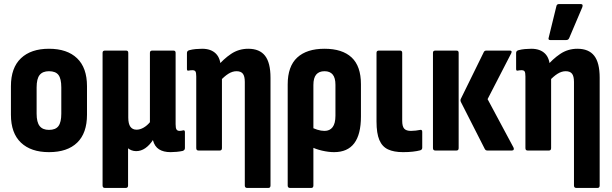

<svg xmlns="http://www.w3.org/2000/svg" viewBox="-20 -744 3027 949"><path d="M222 8Q133 8 83.5 -39Q34 -86 34 -177V-318Q34 -409 83.5 -456Q133 -503 222 -503Q312 -503 361 -456Q410 -409 410 -318V-177Q410 -86 361.5 -39Q313 8 222 8ZM222 -102Q255 -102 269 -121Q283 -140 283 -182V-312Q283 -355 269 -373.5Q255 -392 222 -392Q191 -392 176 -373.5Q161 -355 161 -312V-182Q161 -140 176 -121Q191 -102 222 -102Z M499 185Q487 185 487 173V-483Q487 -494 499 -494H603Q614 -494 614 -483V-163Q614 -132 624.5 -117.5Q635 -103 655 -103Q672 -103 689.5 -113Q707 -123 721 -140V-483Q721 -494 733 -494H837Q848 -494 848 -483V-130Q848 -111 852.5 -104Q857 -97 868 -97Q873 -97 877.5 -98Q882 -99 886 -100Q894 -101 894 -91V-12Q894 -2 883 2Q869 5 853 6.5Q837 8 823 8Q788 8 766 -6Q744 -20 736 -51V-52Q719 -26 698 -11.5Q677 3 653 3Q641 3 630.5 -1Q620 -5 613 -11V173Q613 185 601 185Z M1202 185Q1190 185 1190 173V-339Q1190 -367 1180.5 -379.5Q1171 -392 1149 -392Q1129 -392 1109 -379.5Q1089 -367 1067 -343L1053 -414Q1084 -452 1122 -477.5Q1160 -503 1207 -503Q1263 -503 1290 -468.5Q1317 -434 1317 -360V173Q1317 185 1306 185ZM961 0Q950 0 950 -12V-366Q950 -385 946 -391Q942 -397 931 -397Q926 -397 921.5 -396.5Q917 -396 912 -395Q904 -393 904 -403V-482Q904 -493 916 -496Q931 -500 947.5 -501.5Q964 -503 979 -503Q1023 -503 1047 -479Q1071 -455 1071 -408V-393L1077 -371V-12Q1077 0 1066 0Z M1414 185Q1402 185 1402 173V-327Q1402 -416 1449 -459.5Q1496 -503 1584 -503Q1672 -503 1718 -460Q1764 -417 1764 -328V-168Q1764 -80 1731 -36Q1698 8 1631 8Q1604 8 1571.5 0.5Q1539 -7 1515 -20L1514 -118Q1529 -109 1548 -103Q1567 -97 1584 -97Q1610 -97 1624 -115.5Q1638 -134 1638 -172V-325Q1638 -359 1624.5 -375.5Q1611 -392 1584 -392Q1557 -392 1543 -375.5Q1529 -359 1529 -324V173Q1529 185 1518 185Z M1972 8Q1927 8 1898 -5.5Q1869 -19 1855 -52Q1841 -85 1841 -143V-483Q1841 -494 1853 -494H1957Q1968 -494 1968 -483V-147Q1968 -119 1978 -108Q1988 -97 2011 -97Q2023 -97 2035 -98.5Q2047 -100 2057 -102Q2067 -104 2067 -92V-14Q2067 -4 2057 -1Q2042 3 2021 5.5Q2000 8 1972 8Z M2389 0Q2380 0 2376 -8L2259 -238Q2253 -249 2259 -258L2372 -488Q2376 -494 2384 -494H2500Q2513 -494 2507 -481L2390 -254L2518 -15Q2521 -9 2519 -4.5Q2517 0 2510 0ZM2132 0Q2120 0 2120 -12V-483Q2120 -494 2132 -494H2236Q2247 -494 2247 -483V-12Q2247 0 2236 0Z M2829 185Q2817 185 2817 173V-339Q2817 -367 2807.5 -379.5Q2798 -392 2776 -392Q2756 -392 2736 -379.5Q2716 -367 2694 -343L2680 -414Q2711 -452 2749 -477.5Q2787 -503 2834 -503Q2890 -503 2917 -468.5Q2944 -434 2944 -360V173Q2944 185 2933 185ZM2588 0Q2577 0 2577 -12V-366Q2577 -385 2573 -391Q2569 -397 2558 -397Q2553 -397 2548.5 -396.5Q2544 -396 2539 -395Q2531 -393 2531 -403V-482Q2531 -493 2543 -496Q2558 -500 2574.5 -501.5Q2591 -503 2606 -503Q2650 -503 2674 -479Q2698 -455 2698 -408V-393L2704 -371V-12Q2704 0 2693 0ZM2700 -546Q2688 -546 2692 -558L2730 -713Q2731 -719 2734.5 -721.5Q2738 -724 2744 -724H2850Q2864 -724 2858 -708L2793 -555Q2789 -546 2778 -546Z"/></svg>

Font: Sofia Sans Condensed ExtraBold
Style: Regular
Weight: 800
Designer: Botio Nikoltchev, Ani Petrova
Foundry: lettersoup
Version: Version 4.101